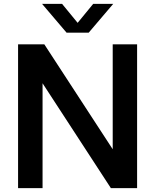

<svg xmlns="http://www.w3.org/2000/svg" viewBox="-20 -968 798 988"><path d="M560 -740H685.5V0H550.5L199 -539.5V0H73V-740H208L560 -200ZM459.5 -948H562.5L436.5 -800H322.5L196.5 -948H299.5L379.5 -850.5Z"/></svg>

Font: Encode Sans SemiBold
Style: Regular
Weight: 600
Designer: Multiple Designers
Foundry: Impallari Type
Version: Version 2.000